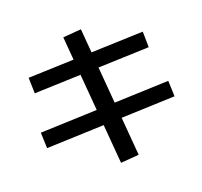

<svg xmlns="http://www.w3.org/2000/svg" viewBox="-148 -977 1297 1233"><g transform="rotate(-20 500.0 -360.0)"><path d="M475 87 402 -797 526 -807 599 77ZM61 -164 57 -271 940 -304 944 -197ZM107 -522 104 -629 894 -657 896 -550Z"/></g></svg>

Font: M PLUS 2 Thin SemiBold
Style: Regular
Weight: 600
Version: Version 1.001